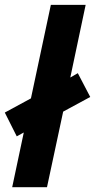

<svg xmlns="http://www.w3.org/2000/svg" viewBox="-20 -780 396 800"><path d="M30.8 0 79.1 -228 49.8 -211.9 0 -311 108.9 -370.1 191.9 -759.8H336.9L272.9 -457L304.2 -475.1L356 -376L243.2 -314.9L175.8 0Z"/></svg>

Font: Open Sans
Style: Bold Italic
Weight: 700
Italic angle: -12°
Designer: Monotype Design Team
Foundry: Monotype Imaging Inc.
Version: Version 3.003; ttfautohint (v1.8.4)